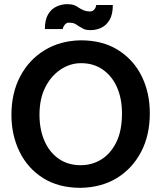

<svg xmlns="http://www.w3.org/2000/svg" viewBox="-20 -890 777 924"><path d="M368 14Q262 14 187.5 -33Q113 -80 74 -160Q35 -240 35 -337Q35 -442 77 -522Q119 -602 194 -648Q269 -694 368 -696Q475 -696 549.5 -648.5Q624 -601 662.5 -522Q701 -443 701 -345Q701 -239 659 -159Q617 -79 543 -33.5Q469 12 368 14ZM368 -95Q423 -95 467.5 -122.5Q512 -150 539.5 -205Q567 -260 567 -344Q567 -415 543.5 -469Q520 -523 475.5 -554.5Q431 -586 370 -586Q317 -586 271 -555Q225 -524 197.5 -469Q170 -414 170 -338Q170 -267 194 -212Q218 -157 262.5 -126Q307 -95 368 -95ZM443 -866Q442 -854 434 -844.5Q426 -835 415 -835Q395 -835 382.5 -840.5Q370 -846 359 -853Q349 -861 336 -865.5Q323 -870 303 -870Q277 -870 252 -858.5Q227 -847 211.5 -821Q196 -795 196 -750H282Q283 -760 291.5 -770.5Q300 -781 310 -781Q329 -781 339.5 -776Q350 -771 359 -764Q370 -757 382 -751Q394 -745 416 -745Q443 -745 467.5 -756.5Q492 -768 507.5 -794.5Q523 -821 523 -866Z"/></svg>

Font: Catamaran Thin
Style: Bold
Weight: 700
Version: Version 2.000